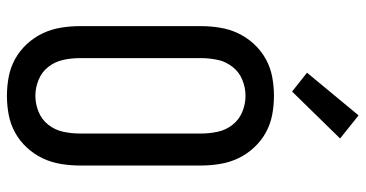

<svg xmlns="http://www.w3.org/2000/svg" viewBox="-264 -756 1029 540"><g transform="rotate(90 250.0 -486.5)"><path d="M250 8Q223 8 196.5 3Q170 -2 146.5 -15Q123 -28 104.5 -48Q86 -68 74.5 -92Q63 -116 58.5 -143Q54 -170 54 -196V-539Q54 -565 58.5 -592Q63 -619 74.5 -643Q86 -667 104.5 -687Q123 -707 146.5 -720Q170 -733 196.5 -738Q223 -743 250 -743Q277 -743 303.5 -738Q330 -733 353.5 -720Q377 -707 395.5 -687Q414 -667 425.5 -643Q437 -619 441.5 -592Q446 -565 446 -539V-196Q446 -170 441.5 -143Q437 -116 425.5 -92Q414 -68 395.5 -48Q377 -28 353.5 -15Q330 -2 303.5 3Q277 8 250 8ZM250 -72Q273 -72 295 -81Q317 -90 331.5 -108.5Q346 -127 351 -150Q356 -173 356 -196V-539Q356 -562 351 -585Q346 -608 331.5 -626.5Q317 -645 295 -654Q273 -663 250 -663Q227 -663 205 -654Q183 -645 168.5 -626.5Q154 -608 149 -585Q144 -562 144 -539V-196Q144 -173 149 -150Q154 -127 168.5 -108.5Q183 -90 205 -81Q227 -72 250 -72ZM238 -794 185 -836 305 -981 370 -929Z"/></g></svg>

Font: Iosevka SS18 Medium
Style: Regular
Weight: 500
Monospace: yes
Designer: Belleve Invis
Foundry: Belleve Invis
Version: Version 25.1.1; ttfautohint (v1.8.4)